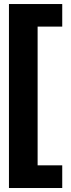

<svg xmlns="http://www.w3.org/2000/svg" viewBox="-20 -751 353 952"><path d="M288.6 -731V-619.1H166.5V68.8H288.6V181.2H24.4V-731Z"/></svg>

Font: XB Khoramshahr
Style: Bold
Weight: 700
Designer: Behnam
Foundry: Irmug
Version: Version 8.005 2009